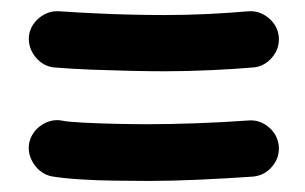

<svg xmlns="http://www.w3.org/2000/svg" viewBox="-20 -474 551 347"><path d="M32.2 -407.7Q34.2 -427.7 50.5 -441.4Q66.9 -455.1 87.9 -453.6Q114.3 -451.7 150.1 -450Q186 -448.2 220.5 -447.5Q254.9 -446.8 276.9 -446.8Q315.9 -446.8 356 -448.7Q396 -450.7 428.7 -453.6Q449.2 -455.1 465.6 -441.4Q481.9 -427.7 483.9 -407.2Q485.4 -386.2 471.7 -370.1Q458 -354 438 -352.1Q402.8 -349.1 360.8 -347.2Q318.8 -345.2 276.9 -345.2Q253.9 -345.2 218.5 -345.9Q183.1 -346.7 145.5 -348.1Q107.9 -349.6 78.1 -352.1Q58.1 -354 44.4 -370.6Q30.8 -387.2 32.2 -407.7ZM32.7 -215.3Q37.1 -235.8 54.9 -247.8Q72.8 -259.8 92.8 -255.9Q101.6 -253.9 129.2 -252.4Q156.7 -251 189.9 -250.2Q223.1 -249.5 248 -249.5Q285.6 -249.5 334.2 -251.2Q382.8 -252.9 429.2 -256.3Q449.7 -257.8 465.8 -244.1Q481.9 -230.5 483.9 -209.5Q485.4 -189 471.7 -172.9Q458 -156.7 437 -154.8Q388.2 -151.4 338.4 -149.2Q288.6 -147 248 -147Q220.7 -147 187.5 -147.5Q154.3 -147.9 123.8 -149.9Q93.3 -151.9 73.2 -155.3Q53.2 -159.7 41.3 -177.5Q29.3 -195.3 32.7 -215.3Z"/></svg>

Font: Mikhak-DS1-FD ExtraBold
Style: Regular
Weight: 800
Designer: Amin Abedi
Version: Version 3.2